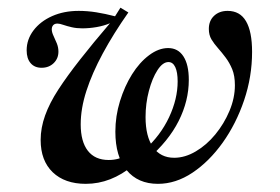

<svg xmlns="http://www.w3.org/2000/svg" viewBox="-20 -455 709 487"><path d="M380.6 11.3Q329.8 11.3 301.2 -23.4Q272.6 -58.1 272.6 -121Q272.6 -160.5 284.3 -198.4Q296 -236.3 314.9 -266.5Q333.9 -296.8 358.1 -314.9Q382.3 -333.1 406.5 -333.1Q431.5 -333.1 445.2 -312.1Q458.9 -291.1 458.9 -252.4Q458.9 -199.2 433.1 -148Q407.3 -96.8 354.8 -51.6L346.8 -75Q387.1 -111.3 408.9 -157.7Q430.6 -204 430.6 -248.4Q430.6 -271.8 424.6 -284.7Q418.5 -297.6 407.3 -297.6Q392.7 -297.6 379.4 -277Q366.1 -256.5 357.7 -224.6Q349.2 -192.7 349.2 -158.1Q349.2 -108.9 368.1 -81.9Q387.1 -54.8 421.8 -54.8Q449.2 -54.8 476.6 -71Q504 -87.1 526.2 -114.1Q548.4 -141.1 562.1 -173.8Q575.8 -206.5 575.8 -238.7Q575.8 -262.9 569 -279.4Q562.1 -296 552.4 -308.9Q542.7 -321.8 533.1 -332.7Q523.4 -343.5 516.5 -354.8Q509.7 -366.1 509.7 -381.5Q509.7 -402.4 523 -414.9Q536.3 -427.4 557.3 -427.4Q588.7 -427.4 604 -401.2Q619.4 -375 619.4 -323.4Q619.4 -260.5 599.2 -200.8Q579 -141.1 544.8 -93.1Q510.5 -45.2 468.1 -16.9Q425.8 11.3 380.6 11.3ZM197.6 11.3Q144.4 11.3 113.7 -18.1Q83.1 -47.6 83.1 -100Q83.1 -130.6 94.4 -162.1Q105.6 -193.5 128.2 -228.2Q150.8 -262.9 183.5 -304.4Q216.1 -346 258.9 -396Q243.5 -389.5 225 -386.3Q206.5 -383.1 188.7 -383.1Q174.2 -383.1 162.1 -385.9Q150 -388.7 140.7 -391.9Q131.5 -395.2 125.8 -395.2Q118.5 -395.2 114.9 -391.1Q111.3 -387.1 111.3 -380.6Q111.3 -373.4 115.7 -364.1Q120.2 -354.8 124.2 -344.8Q128.2 -334.7 128.2 -324.2Q128.2 -306.5 116.1 -294.8Q104 -283.1 85.5 -283.1Q67.7 -283.1 57.7 -294.8Q47.6 -306.5 47.6 -327.4Q47.6 -354.8 64.9 -377.8Q82.3 -400.8 112.1 -414.1Q141.9 -427.4 179.8 -427.4Q201.6 -427.4 224.2 -423.8Q246.8 -420.2 271.8 -413.7L285.5 -435.5L305.6 -423.4Q267.7 -369.4 240.7 -319.4Q213.7 -269.4 199.2 -224.6Q184.7 -179.8 184.7 -139.5Q184.7 -96 202.8 -72.6Q221 -49.2 255.6 -49.2Q268.5 -49.2 280.2 -52.4Q291.9 -55.6 304 -62.1L316.9 -34.7Q289.5 -12.1 259.7 -0.4Q229.8 11.3 197.6 11.3Z"/></svg>

Font: Playfair 5pt SemiExpanded Light SemiBold
Style: Italic
Weight: 600
Italic angle: -15.6°
Version: Version 2.001;gftools[0.9.30]